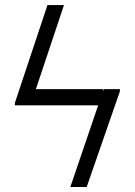

<svg xmlns="http://www.w3.org/2000/svg" viewBox="-20 -752 542 772"><path d="M393.8 -393.5V-384.9L396.7 -393.5H462V-384.6L328.5 0H262.8L374.6 -328.5H39.8V-338.1L170.8 -731.5H237.2L124.3 -393.5Z"/></svg>

Font: Inter Light BETA
Style: Regular
Weight: 300
Designer: Rasmus Andersson
Foundry: rsms
Version: Version 3.011;git-f93a4a705